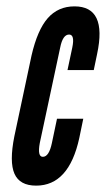

<svg xmlns="http://www.w3.org/2000/svg" viewBox="-20 -575 333 603"><path d="M93.5 8Q196.5 8 229 -141.5L241.5 -202H159L143 -126Q134 -82.5 114.5 -82.5Q97 -82.5 105 -126L169 -425.5Q177 -466.5 197 -466.5Q215.5 -466.5 207 -425.5L192 -355H274.5L285 -405.5Q317 -555 214 -555Q162.5 -555 130 -518Q97.5 -481 79 -400.5L25 -146.5Q9 -66.5 25.5 -29.2Q42 8 93.5 8Z"/></svg>

Font: League Gothic SemiCondensed Italic
Style: Regular
Weight: 400
Width: 4
Designer: The League of Moveable Type
Version: Version 1.600; ttfautohint (v1.8.3)